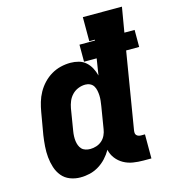

<svg xmlns="http://www.w3.org/2000/svg" viewBox="-110 -826 833 925"><g transform="rotate(-15 306.5 -363.5)"><path d="M178 8Q151 8 126.5 -1.5Q102 -11 86 -30.5Q70 -50 62 -75Q54 -100 51.5 -126.5Q49 -153 51 -180.5Q53 -208 57 -235L76 -345Q80 -369 87 -393Q94 -417 106.5 -439.5Q119 -462 137 -481Q155 -500 177 -513Q199 -526 223.5 -532Q248 -538 273 -538Q294 -538 314 -532.5Q334 -527 349 -513.5Q364 -500 373.5 -482Q383 -464 388 -444L401 -526H338V-611H415L416 -615H388V-735H583L562 -611H613V-526H548L485 -144Q484 -137 484.5 -131Q485 -125 489 -120.5Q493 -116 499 -114Q505 -112 511 -112H531V8H491Q465 8 440 4Q415 0 393.5 -12Q372 -24 357 -43.5Q342 -63 337 -87Q325 -66 308 -47.5Q291 -29 269.5 -16Q248 -3 225 2.5Q202 8 178 8ZM259 -112Q274 -112 289.5 -117Q305 -122 317 -132.5Q329 -143 336 -158Q343 -173 345 -188L363 -298Q365 -311 366.5 -324Q368 -337 367.5 -349.5Q367 -362 364.5 -374.5Q362 -387 356 -397Q350 -407 339 -412.5Q328 -418 315 -418Q297 -418 279.5 -411Q262 -404 249 -390.5Q236 -377 229 -360Q222 -343 219 -326L201 -216Q199 -204 198.5 -191.5Q198 -179 199.5 -167.5Q201 -156 205 -145.5Q209 -135 216.5 -127Q224 -119 235.5 -115.5Q247 -112 259 -112Z"/></g></svg>

Font: Iosevka Curly Slab HvEx
Style: Italic
Weight: 900
Width: 7
Italic angle: -9°
Monospace: yes
Designer: Belleve Invis
Foundry: Belleve Invis
Version: Version 11.1.0; ttfautohint (v1.8.3)